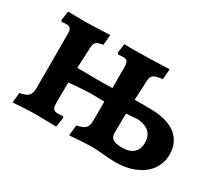

<svg xmlns="http://www.w3.org/2000/svg" viewBox="-100 -706 1032 915"><g transform="rotate(30 416.0 -248.5)"><path d="M617 -296H534L539 -402C541 -435 552 -442 601 -448L606 -505C531 -502 470 -500 416 -500C396 -500 377 -500 359 -501L352 -452L357 -443C367 -444 378 -445 384 -445C408 -445 414 -436 414 -404V-291C373 -290 346 -290 321 -290L221 -291L226 -397C227 -435 234 -442 274 -448L279 -505C214 -502 170 -500 148 -500L49 -501L42 -452L47 -443C53 -444 65 -445 71 -445C95 -445 101 -436 101 -404V-114C101 -70 89 -58 42 -49L36 6C75 3 133 0 168 0C192 0 247 2 274 2L282 -52L277 -58C271 -56 258 -56 248 -56C224 -56 217 -66 218 -109L219 -209C273 -214 316 -217 331 -217C349 -217 380 -217 413 -216V-112C413 -72 399 -59 354 -51L348 7C398 3 447 0 467 0C512 0 558 8 602 8C725 8 809 -57 809 -152C809 -245 740 -296 617 -296ZM597 -68C549 -68 529 -81 530 -111L531 -218L596 -223C653 -216 679 -191 679 -141C679 -94 648 -68 597 -68Z"/></g></svg>

Font: Alegreya SC
Style: Bold
Weight: 700
Designer: Juan Pablo del Peral
Foundry: Huerta Tipografica
Version: Version 2.007;PS 002.007;hotconv 1.0.88;makeotf.lib2.5.64775